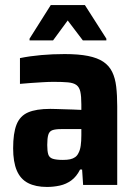

<svg xmlns="http://www.w3.org/2000/svg" viewBox="-20 -732 538 760"><path d="M166 8Q121 8 91 -7.5Q61 -23 46.5 -57Q32 -91 32 -145Q32 -205 45.5 -239Q59 -273 91 -287Q123 -301 179 -301Q189 -301 203 -300.5Q217 -300 233.5 -299.5Q250 -299 267.5 -298.5Q285 -298 302 -297V-319Q302 -351 298 -369Q294 -387 282.5 -395.5Q271 -404 249 -406Q227 -408 192 -408Q172 -408 148.5 -406.5Q125 -405 102 -403.5Q79 -402 59 -400V-502Q98 -510 143 -514Q188 -518 236 -518Q291 -518 328.5 -510.5Q366 -503 389 -487.5Q412 -472 424 -447.5Q436 -423 440 -389Q444 -355 444 -311V0H309L305 -61H297Q283 -33 262.5 -18Q242 -3 217 2.5Q192 8 166 8ZM229 -99Q246 -99 257.5 -101.5Q269 -104 277.5 -110Q286 -116 291 -127Q297 -138 299.5 -155.5Q302 -173 302 -197V-221H222Q199 -221 187 -216.5Q175 -212 171 -198Q167 -184 167 -158Q167 -134 171 -121Q175 -108 189 -103.5Q203 -99 229 -99ZM97 -572V-579L181 -712H316L401 -579V-572H308L248 -651L190 -572Z"/></svg>

Font: Saira SemiCondensed
Style: Bold
Weight: 700
Width: 4
Designer: Hector Gatti with collaboration of the Omnibus-Type team
Foundry: Omnibus-Type
Version: Version 1.101